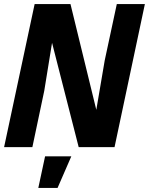

<svg xmlns="http://www.w3.org/2000/svg" viewBox="-23 -718 727 937"><path d="M146 -698H321L447 -182L488 -423L547 -698H684L536 0H361L231 -509L193 -275L135 0H-3ZM197 45H325L258 199H164Z"/></svg>

Font: Azeret Mono SemiBold
Style: Italic
Weight: 600
Italic angle: -12°
Designer: Martin Vácha
Foundry: Displaay
Version: Version 1.000; Glyphs 3.0.3, build 3074